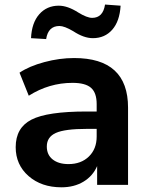

<svg xmlns="http://www.w3.org/2000/svg" viewBox="-20 -800 645 831"><path d="M246.1 10.7Q159.2 10.7 103.5 -38.1Q47.9 -86.9 47.9 -163.1Q47.9 -247.1 116.2 -282.2Q184.6 -317.4 354.5 -317.4H398.4V-349.6Q398.4 -398.4 374 -419.9Q349.6 -441.4 293.9 -441.4Q192.4 -441.4 104.5 -385.7L64.5 -485.4Q106.4 -513.7 171.9 -531.2Q237.3 -548.8 300.8 -548.8Q534.2 -548.8 534.2 -334V0H400.4V-81.1Q381.8 -38.1 341.3 -13.7Q300.8 10.7 246.1 10.7ZM114.3 -634.8Q117.2 -701.2 149.9 -738.3Q182.6 -775.4 234.4 -775.4Q272.5 -775.4 318.4 -746.1Q356.4 -722.7 378.9 -722.7Q425.8 -722.7 434.6 -780.3L502 -775.4Q498 -708 465.8 -671.4Q433.6 -634.8 381.8 -634.8Q342.8 -634.8 296.9 -665Q258.8 -687.5 237.3 -687.5Q188.5 -687.5 179.7 -630.9ZM182.6 -166Q182.6 -129.9 208 -109.9Q233.4 -89.8 276.4 -89.8Q331.1 -89.8 364.7 -122.6Q398.4 -155.3 398.4 -209V-242.2H355.5Q260.7 -242.2 221.7 -224.6Q182.6 -207 182.6 -166Z"/></svg>

Font: Min Sans Bold
Style: Regular
Weight: 700
Designer: Jinseong-Kim, NotoSansCJK, Nunito
Foundry: Jinseong-Kim
Version: Version 1.400;Glyphs 3.1.2 (3151)